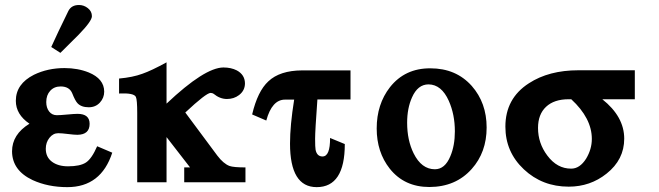

<svg xmlns="http://www.w3.org/2000/svg" viewBox="-20 -731 2643 770"><path d="M430.2 -118.7Q385.3 19.5 250 19.5Q172.4 19.5 110.8 -8.8Q28.8 -47.4 28.3 -124Q28.3 -191.9 98.1 -234.9Q43.5 -272 43.5 -326.7Q43.5 -394.5 116.2 -431.2Q171.4 -458 238.8 -458Q292 -458 335.9 -440.4Q397.5 -415 397.9 -363.8Q397.9 -338.4 380.6 -319.6Q363.3 -300.8 335.9 -300.8Q305.7 -300.8 290.5 -317.4Q281.2 -327.6 270 -356Q258.8 -384.3 223.1 -384.3Q197.3 -384.3 181.4 -366.9Q165.5 -349.6 165.5 -321.8Q165.5 -298.8 177 -283.9Q188.5 -269 208 -269Q221.7 -269 249.8 -271.7Q277.8 -274.4 291 -274.4Q339.4 -274.4 339.4 -234.4Q339.4 -190.9 290.5 -190.4Q277.8 -190.4 252.4 -193.6Q227.1 -196.8 213.4 -196.8Q192.9 -196.8 178.2 -178.2Q163.6 -159.7 163.6 -134.3Q163.6 -101.1 188.2 -82.5Q212.9 -64 252.9 -64Q301.3 -64 324.7 -79.3Q348.1 -94.7 369.6 -144.5ZM295.4 -591.8Q268.6 -565.9 222.2 -519L185.5 -542.5Q208.5 -593.8 254.4 -687.5Q267.1 -711.4 297.4 -710.9Q316.4 -710.9 332.5 -698.2Q348.6 -685.5 348.6 -666Q348.6 -646.5 295.4 -591.8Z M964.4 0H718.8V-59.6H742.2L647.9 -181.2V0H530.3V-277.8Q530.3 -331.1 524.9 -342.3Q517.1 -358.9 457.5 -356V-416Q512.2 -420.9 550.8 -435.1Q587.4 -447.8 647.9 -481V-315.4Q800.8 -460 876 -460.4Q906.7 -460.4 929.7 -448.7Q961.9 -431.2 962.4 -397Q962.4 -367.7 938.5 -349.6Q918 -334 890.1 -334Q861.8 -334 836.4 -355Q832.5 -357.9 824.7 -358.4Q807.1 -358.4 723.1 -279.8L851.6 -106.9Q876 -74.7 900.4 -65.4Q917 -59.6 964.4 -59.6Z M1385.7 -332H1252.9Q1243.7 -205.6 1243.7 -174.8Q1243.7 -140.6 1245.6 -130.4Q1251 -103.5 1273.4 -103.5Q1304.2 -103.5 1303.7 -177.7L1362.8 -153.3Q1362.8 19.5 1250 19.5Q1143.1 19.5 1143.1 -155.3Q1143.1 -228 1159.7 -331.5H1123Q1070.8 -331.5 1047.9 -247.6L991.2 -272Q1013.2 -365.2 1056.2 -404.8Q1102.1 -448.2 1191.4 -448.7H1385.7Z M1931.6 -219.7Q1931.6 -120.1 1871.6 -53.2Q1807.6 18.6 1702.1 19Q1601.6 19 1543 -54.7Q1490.7 -121.1 1490.7 -215.8Q1490.7 -313 1543.9 -381.3Q1604 -457.5 1706.1 -457Q1809.1 -457 1872.1 -386.2Q1931.6 -318.4 1931.6 -219.7ZM1804.2 -204.1Q1804.2 -272 1779.8 -326.7Q1750.5 -392.1 1698.7 -392.6Q1655.3 -392.6 1632.3 -340.3Q1612.8 -296.9 1612.8 -238.8Q1612.8 -168.9 1638.7 -116.2Q1670.4 -52.2 1724.1 -52.2Q1764.6 -52.2 1786.1 -104.5Q1804.2 -147 1804.2 -204.1Z M2525.9 -333H2395.5Q2483.4 -263.2 2483.4 -174.8Q2483.4 -90.8 2412.6 -34.7Q2347.2 17.6 2260.7 17.6Q2154.8 17.6 2080.8 -52Q2006.8 -121.6 2006.8 -223.1Q2006.8 -336.4 2101.1 -397Q2181.2 -449.2 2299.8 -449.2H2525.9ZM2353.5 -173.8Q2353.5 -256.8 2271 -333H2260.7Q2202.1 -333 2169.9 -302.7Q2137.7 -272.5 2137.7 -217.8Q2137.7 -156.7 2174.8 -107.4Q2214.4 -54.2 2271 -54.7Q2305.2 -54.7 2330.6 -94.7Q2353.5 -132.8 2353.5 -173.8Z"/></svg>

Font: Accordance
Style: Bold
Weight: 700
Version: Version 1.2 (build January 31, 2020) Miklal Software Solutio